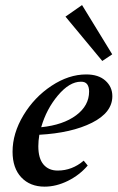

<svg xmlns="http://www.w3.org/2000/svg" viewBox="-20 -714 457 746"><path d="M377.4 -477.1 234.4 -649.4 298.8 -694.3 416 -502.9ZM153.3 11.2Q96.7 11.2 62.7 -24.9Q28.8 -61 28.8 -124.5Q28.8 -195.8 71 -266.1Q113.3 -336.4 180.2 -380.6Q247.1 -424.8 314.9 -424.8Q362.8 -424.8 389.6 -400.6Q416.5 -376.5 416.5 -340.3Q416.5 -276.9 337.4 -237.1Q258.3 -197.3 132.8 -190.4Q128.9 -166 128.9 -146Q128.9 -98.6 148.9 -75Q168.9 -51.3 204.1 -51.3Q260.3 -51.3 305.2 -89.8L320.8 -70.8Q289.1 -33.7 243.7 -11.2Q198.2 11.2 153.3 11.2ZM293.9 -396.5Q250 -396.5 205.1 -343.3Q160.2 -290 140.1 -219.7Q225.6 -228.5 275.9 -266.1Q326.2 -303.7 326.2 -358.4Q326.2 -376.5 318.6 -386.7Q311 -397 293.9 -396.5Z"/></svg>

Font: Elstob 18pt SemiBold
Style: Italic
Weight: 600
Italic angle: -20°
Designer: Peter S. Baker
Version: Version 1.015